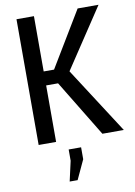

<svg xmlns="http://www.w3.org/2000/svg" viewBox="-101 -775 753 1069"><g transform="rotate(-10 276.0 -240.5)"><path d="M235.4 -319.3Q218.8 -319.3 168 -319.3Q168 -239.3 168 0Q143.6 0 69.3 0Q69.3 -33.2 69.3 -84Q69.3 -233.4 69.3 -533.2Q69.3 -578.1 69.3 -710.9Q93.8 -710.9 168 -710.9Q168 -632.8 168 -398.4Q182.6 -398.4 226.6 -398.4Q274.4 -476.6 415 -710.9Q444.3 -710.9 533.2 -710.9Q477.5 -627 309.6 -374Q370.1 -280.3 550.8 0Q520.5 0 429.7 0Q380.9 -80.1 235.4 -319.3ZM299.8 121.1Q287.1 148.4 249 230.5Q238.3 230.5 204.1 230.5Q210.9 202.1 229.5 117.2Q229.5 101.6 229.5 53.7Q247.1 53.7 299.8 53.7Q299.8 70.3 299.8 121.1Z"/></g></svg>

Font: Noto Sans Hebrew DECATHLON 
Style: Regular
Weight: 400
Designer: Monotype Design team
Version: Version 1.03 uh